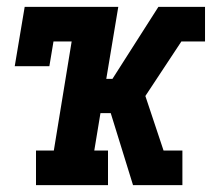

<svg xmlns="http://www.w3.org/2000/svg" viewBox="-20 -540 640 560"><path d="M85 0V-101H137L189 -419H136L124 -347H23L52 -520H325L290 -310H308L442 -520H578V-419H509L404 -260L457 -101H512V0H368L303 -210H273L255 -101H295V0Z"/></svg>

Font: Iosevka Etoile Oblique
Style: Bold
Weight: 700
Italic angle: -9°
Designer: Belleve Invis
Foundry: Belleve Invis
Version: Version 15.5.2; ttfautohint (v1.8.4)